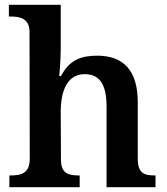

<svg xmlns="http://www.w3.org/2000/svg" viewBox="-20 -780 695 800"><path d="M19 0H312V-49H309C265 -49 234 -57 234 -115L233 -313C233 -401 260 -471 333 -471C400 -471 424 -421 424 -335V0H628V-49H625C580 -49 554 -58 554 -120V-354C554 -489 492 -548 385 -548C320 -548 270 -532 234 -463H227C227 -463 233 -528 233 -574V-760H17V-711H28C62 -711 103 -703 103 -648L104 -119C104 -58 69 -49 24 -49H19Z"/></svg>

Font: Noto Serif Tamil SemiBold
Style: Italic
Weight: 600
Italic angle: -12°
Designer: Indian Type Foundry, Tom Grace, and the Monotype Design Team
Foundry: Monotype Imaging Inc.
Version: Version 2.003